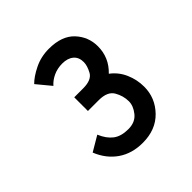

<svg xmlns="http://www.w3.org/2000/svg" viewBox="-112 -791 518 518"><g transform="rotate(-45 146.5 -532.5)"><path d="M75.2 -455.6Q85.4 -431.2 101.6 -418.9Q117.7 -406.7 145 -406.7Q171.4 -406.7 185.3 -424.1Q199.2 -441.4 199.2 -459Q199.2 -480 188 -499.3Q176.8 -518.6 144 -518.6H102.5V-570.8H136.7Q168.9 -570.8 178.5 -588.6Q188 -606.4 188 -619.6Q188 -638.7 176 -648.4Q164.1 -658.2 144 -658.2Q125.5 -658.2 110.1 -651.1Q94.7 -644 84.5 -632.3L51.3 -672.4Q64.9 -686.5 90.6 -699.2Q116.2 -711.9 146.5 -711.9Q195.8 -711.9 220.5 -685.5Q245.1 -659.2 245.1 -623Q245.1 -580.1 213.4 -549.8Q234.9 -533.7 245.6 -509Q256.3 -484.4 256.3 -457.5Q256.3 -415 226.3 -384Q196.3 -353 146.5 -353Q105.5 -353 76.2 -373.3Q46.9 -393.6 32.2 -430.2Z"/></g></svg>

Font: Kay Pho Du Medium
Style: Regular
Weight: 500
Designer: Victor Gaultney, Khu Oo Reh
Foundry: SIL International
Version: Version 3.000